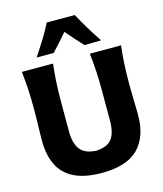

<svg xmlns="http://www.w3.org/2000/svg" viewBox="-153 -1196 1123 1324"><g transform="rotate(-15 408.5 -534.5)"><path d="M410.6 15.1Q287.1 15.1 210.9 -22.9Q134.8 -61 100.1 -133.3Q65.4 -205.6 65.4 -308.6Q65.4 -330.1 66.4 -366.2Q67.4 -402.3 68.4 -445.8Q69.3 -489.3 69.3 -532.7Q69.3 -610.8 65.7 -672.6Q62 -734.4 54.7 -800.8H277.3Q269.5 -734.4 265.9 -672.6Q262.2 -610.8 262.2 -532.7V-319.3Q262.2 -232.9 297.1 -189.7Q332 -146.5 409.7 -143.1Q489.7 -146.5 522.2 -189.5Q554.7 -232.4 554.7 -319.3V-532.7Q554.7 -610.8 551 -672.6Q547.4 -734.4 540 -800.8H762.7Q754.9 -734.4 751.5 -672.6Q748 -610.8 748 -532.7Q748 -489.3 749 -445.1Q750 -400.9 751 -364.7Q752 -328.6 752 -308.1Q752 -150.9 669.2 -67.9Q586.4 15.1 410.6 15.1ZM520 -867.7Q491.2 -897.9 463.6 -929.2Q436 -960.4 409.2 -991.7Q382.8 -960.9 356 -930.7Q329.1 -900.4 300.3 -870.1H179.2Q214.8 -923.8 248.3 -978Q281.7 -1032.2 308.6 -1085.4H508.8Q536.6 -1032.2 569.8 -977.8Q603 -923.3 638.7 -869.6Z"/></g></svg>

Font: Pinar DS2-Bold
Style: Regular
Weight: 700
Designer: Amin Abedi
Version: Version 2.000